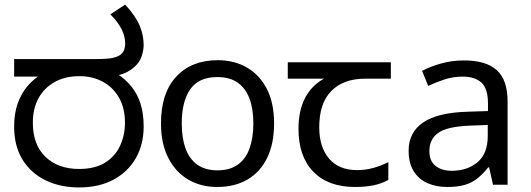

<svg xmlns="http://www.w3.org/2000/svg" viewBox="-20 -810 2327 842"><path d="M326 12Q245 12 180.5 -19Q116 -50 79 -109.5Q42 -169 42 -255Q42 -312 57.5 -356Q73 -400 101 -433Q129 -466 168 -488L186 -474H42V-551H398Q452 -551 474 -556Q496 -561 507 -569Q520 -579 524.5 -591.5Q529 -604 529 -618Q529 -651 513 -682.5Q497 -714 464 -747L529 -790Q576 -738 593 -696.5Q610 -655 610 -612Q610 -593 602 -565.5Q594 -538 569 -516Q556 -504 538 -494.5Q520 -485 496 -480L491 -488Q529 -464 555.5 -431.5Q582 -399 596 -356Q610 -313 610 -255Q610 -177 576 -117Q542 -57 478.5 -22.5Q415 12 326 12ZM327 -69Q395 -69 439.5 -96Q484 -123 506 -169.5Q528 -216 528 -272Q528 -337 501.5 -382.5Q475 -428 430 -452Q385 -476 328 -476Q266 -476 220 -450.5Q174 -425 149 -379.5Q124 -334 124 -272Q124 -175 179.5 -122Q235 -69 327 -69Z M1182 -269Q1182 -180 1151.5 -117.5Q1121 -55 1065 -22.5Q1009 10 932 10Q861 10 805.5 -22.5Q750 -55 718 -117.5Q686 -180 686 -269Q686 -402 753 -474Q820 -546 935 -546Q1008 -546 1063.5 -513.5Q1119 -481 1150.5 -419.5Q1182 -358 1182 -269ZM777 -269Q777 -206 793.5 -159.5Q810 -113 845 -88Q880 -63 934 -63Q988 -63 1023 -88Q1058 -113 1074.5 -159.5Q1091 -206 1091 -269Q1091 -333 1074 -378Q1057 -423 1022.5 -447.5Q988 -472 933 -472Q851 -472 814 -418Q777 -364 777 -269Z M1537 10Q1419 10 1354 -57Q1289 -124 1289 -245Q1289 -325 1318 -380.5Q1347 -436 1401 -465H1242V-537H1694V-465H1581Q1487 -465 1433.5 -411.5Q1380 -358 1380 -252Q1380 -165 1423 -114.5Q1466 -64 1546 -64Q1583 -64 1617 -73.5Q1651 -83 1683 -99V-21Q1654 -5 1619 2.5Q1584 10 1537 10Z M2014 -545Q2112 -545 2159 -502Q2206 -459 2206 -365V0H2142L2125 -76H2121Q2098 -47 2073.5 -27.5Q2049 -8 2017.5 1Q1986 10 1941 10Q1893 10 1854.5 -7Q1816 -24 1794 -59.5Q1772 -95 1772 -149Q1772 -229 1835 -272.5Q1898 -316 2029 -320L2120 -323V-355Q2120 -422 2091 -448Q2062 -474 2009 -474Q1967 -474 1929 -461.5Q1891 -449 1858 -433L1831 -499Q1866 -518 1914 -531.5Q1962 -545 2014 -545ZM2040 -259Q1940 -255 1901.5 -227Q1863 -199 1863 -148Q1863 -103 1890.5 -82Q1918 -61 1961 -61Q2029 -61 2074 -98.5Q2119 -136 2119 -214V-262Z"/></svg>

Font: kannada15
Style: Book
Weight: 400
Designer: Jelle Bosma - Monotype Design Team
Foundry: Monotype Imaging Inc.
Version: Version 2.003